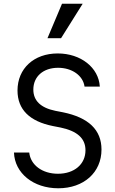

<svg xmlns="http://www.w3.org/2000/svg" viewBox="-20 -997 620 1031"><path d="M55 -178C59 -67 159 14 293 14C430 14 525 -71 525 -194C525 -300 455 -366 318 -394L277 -402C199 -418 159 -456 159 -516C159 -586 212 -633 292 -633C367 -633 426 -591 434 -532H516C510 -634 414 -710 290 -710C162 -710 74 -629 74 -511C74 -409 139 -345 265 -320L306 -312C395 -293 439 -254 439 -190C439 -115 379 -64 291 -64C207 -64 144 -111 137 -178ZM424 -977H313L235 -792H308Z"/></svg>

Font: CommitMono-dimboump
Style: Regular
Weight: 400
Monospace: yes
Designer: Eigil Nikolajsen
Foundry: Eigil Nikolajsen
Version: Version 1.143